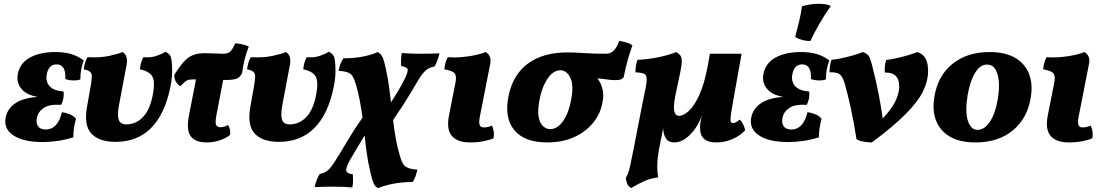

<svg xmlns="http://www.w3.org/2000/svg" viewBox="-20 -741 5819 1011"><path d="M205 7Q101 7 48.5 -29.5Q-4 -66 11 -128Q22 -172 62.5 -198.5Q103 -225 178 -231Q118 -241 91 -275.5Q64 -310 75 -357Q88 -412 140.5 -439.5Q193 -467 272 -467Q317 -467 352.5 -457Q388 -447 421 -423Q403 -376 403 -323Q389 -317 365.5 -317.5Q342 -318 324 -325Q328 -402 278 -402Q236 -402 226 -349Q219 -312 241 -287.5Q263 -263 315 -259Q317 -241 313.5 -222Q310 -203 302 -189Q240 -193 210 -172.5Q180 -152 174 -119Q169 -92 181 -75.5Q193 -59 221 -59Q284 -59 306 -150Q326 -148 348 -139Q370 -130 380 -115Q374 -95 370 -69Q366 -43 366 -18Q325 -5 284 1Q243 7 205 7Z M588 6Q501 6 460.5 -38.5Q420 -83 439 -183L458 -290Q463 -321 463.5 -337.5Q464 -354 454.5 -362.5Q445 -371 421 -376Q423 -392 427.5 -409Q432 -426 441 -440Q505 -436 554 -446.5Q603 -457 625 -467Q655 -450 647 -402L608 -195Q599 -149 602 -125.5Q605 -102 616.5 -94Q628 -86 645 -86Q697 -86 734.5 -126.5Q772 -167 786 -250Q797 -310 782.5 -337.5Q768 -365 717 -376Q718 -392 722.5 -409Q727 -426 735 -440Q774 -436 806 -447.5Q838 -459 851 -469Q865 -462 873.5 -451.5Q882 -441 884 -417Q887 -396 886.5 -361Q886 -326 877 -282Q848 -140 775.5 -67Q703 6 588 6Z M1068 9Q1009 9 984.5 -23.5Q960 -56 975 -133L1012 -323Q1007 -323 1004 -323Q985 -323 974.5 -321Q964 -319 954.5 -311Q945 -303 930 -287Q913 -297 905 -313Q897 -329 898 -347Q926 -392 949 -417Q972 -442 998 -451.5Q1024 -461 1060 -461Q1083 -461 1108.5 -459.5Q1134 -458 1152 -458Q1180 -458 1191.5 -468.5Q1203 -479 1219 -513Q1237 -512 1258 -507Q1279 -502 1290 -496Q1263 -427 1255 -356Q1243 -333 1226 -326.5Q1209 -320 1167 -320Q1161 -320 1155 -320L1122 -147Q1112 -100 1117 -85.5Q1122 -71 1141 -71Q1160 -71 1181 -83Q1194 -63 1192 -31Q1170 -13 1137 -2Q1104 9 1068 9Z M1448 6Q1361 6 1320.5 -38.5Q1280 -83 1299 -183L1318 -290Q1323 -321 1323.5 -337.5Q1324 -354 1314.5 -362.5Q1305 -371 1281 -376Q1283 -392 1287.5 -409Q1292 -426 1301 -440Q1365 -436 1414 -446.5Q1463 -457 1485 -467Q1515 -450 1507 -402L1468 -195Q1459 -149 1462 -125.5Q1465 -102 1476.5 -94Q1488 -86 1505 -86Q1557 -86 1594.5 -126.5Q1632 -167 1646 -250Q1657 -310 1642.5 -337.5Q1628 -365 1577 -376Q1578 -392 1582.5 -409Q1587 -426 1595 -440Q1634 -436 1666 -447.5Q1698 -459 1711 -469Q1725 -462 1733.5 -451.5Q1742 -441 1744 -417Q1747 -396 1746.5 -361Q1746 -326 1737 -282Q1708 -140 1635.5 -67Q1563 6 1448 6Z M1835 246Q1816 244 1791 243Q1766 242 1737 242Q1709 242 1683.5 242.5Q1658 243 1637 244Q1641 226 1648 206.5Q1655 187 1664 175Q1692 169 1708.5 154Q1725 139 1746 105Q1780 51 1812 -3.5Q1844 -58 1889 -122Q1883 -165 1875 -208.5Q1867 -252 1854 -297Q1846 -322 1838 -337Q1830 -352 1813 -359Q1796 -366 1763 -368Q1766 -385 1772 -402.5Q1778 -420 1789 -434Q1851 -434 1898 -444.5Q1945 -455 1969 -467Q1985 -459 1994 -440.5Q2003 -422 2012 -377Q2022 -332 2028 -288.5Q2034 -245 2039 -202Q2061 -236 2077 -263Q2093 -290 2107 -318Q2128 -358 2127 -373Q2126 -388 2093 -393Q2091 -406 2091.5 -425Q2092 -444 2096 -462Q2115 -460 2140 -459Q2165 -458 2194 -458Q2222 -458 2248 -458.5Q2274 -459 2294 -460Q2290 -442 2283 -422.5Q2276 -403 2268 -391Q2240 -386 2222 -370.5Q2204 -355 2183 -320Q2159 -279 2139.5 -247Q2120 -215 2099 -182.5Q2078 -150 2050 -109Q2055 -62 2063.5 -14.5Q2072 33 2086 81Q2093 106 2101.5 120.5Q2110 135 2127.5 142.5Q2145 150 2178 152Q2174 169 2168.5 186Q2163 203 2153 217Q2090 218 2043 228Q1996 238 1971 250Q1956 243 1947.5 224.5Q1939 206 1929 160Q1918 114 1911.5 67Q1905 20 1900 -28Q1885 -3 1863 33.5Q1841 70 1822 103Q1800 144 1803.5 158.5Q1807 173 1838 177Q1839 190 1839 209Q1839 228 1835 246Z M2455 9Q2389 9 2359.5 -25Q2330 -59 2344 -132L2378 -304Q2385 -339 2375 -353.5Q2365 -368 2320 -376Q2321 -392 2325.5 -409Q2330 -426 2338 -440Q2379 -437 2419 -441Q2459 -445 2490.5 -452.5Q2522 -460 2537 -467Q2552 -459 2559 -443Q2566 -427 2561 -403L2506 -123Q2501 -94 2506 -82Q2511 -70 2528 -70Q2551 -70 2570 -80Q2585 -52 2579 -13Q2560 -4 2526.5 2.5Q2493 9 2455 9Z M2861 9Q2741 9 2687.5 -56.5Q2634 -122 2658 -237Q2682 -350 2761.5 -407.5Q2841 -465 2967 -465Q3004 -465 3055.5 -461.5Q3107 -458 3172 -458Q3198 -458 3215 -478Q3232 -498 3240 -526Q3257 -523 3277 -517.5Q3297 -512 3310 -502Q3282 -426 3264 -334Q3256 -324 3244.5 -321.5Q3233 -319 3221 -319Q3198 -319 3177 -322.5Q3156 -326 3126 -328Q3144 -305 3152.5 -272.5Q3161 -240 3151 -195Q3140 -139 3101.5 -92.5Q3063 -46 3002 -18.5Q2941 9 2861 9ZM2877 -61Q2915 -61 2945 -103.5Q2975 -146 2988 -218Q3002 -295 2982.5 -333Q2963 -371 2931 -371Q2892 -371 2862 -325Q2832 -279 2820 -211Q2810 -157 2816.5 -124Q2823 -91 2840 -76Q2857 -61 2877 -61Z M3304 249Q3289 241 3283 227.5Q3277 214 3275 196Q3282 185 3287 172Q3292 159 3298 132.5Q3304 106 3314 55L3368 -222Q3383 -287 3385 -315.5Q3387 -344 3373.5 -351.5Q3360 -359 3326 -360Q3326 -376 3328.5 -394Q3331 -412 3337 -426Q3389 -428 3444 -439Q3499 -450 3541 -467Q3556 -458 3563 -448Q3570 -438 3570 -419Q3570 -400 3563 -365Q3556 -330 3543 -270Q3525 -191 3529.5 -161Q3534 -131 3556 -131Q3578 -131 3606.5 -156.5Q3635 -182 3661.5 -239Q3688 -296 3706 -390L3718 -458H3885L3840 -206Q3831 -156 3828 -132Q3825 -108 3828 -100.5Q3831 -93 3839 -93Q3846 -93 3853.5 -96.5Q3861 -100 3875 -111Q3885 -103 3893.5 -86Q3902 -69 3903 -54Q3873 -23 3833 -7Q3793 9 3754 9Q3711 9 3691 -7Q3671 -23 3667.5 -49.5Q3664 -76 3670 -107Q3671 -114 3675 -128Q3679 -142 3685 -155H3684Q3659 -78 3616.5 -34.5Q3574 9 3531 9Q3501 9 3487 -11.5Q3473 -32 3472 -66L3450 46Q3442 89 3441 125.5Q3440 162 3446 193Q3406 198 3373 212.5Q3340 227 3304 249Z M4131 7Q4027 7 3974.5 -29.5Q3922 -66 3937 -128Q3948 -172 3988.5 -198.5Q4029 -225 4104 -231Q4044 -241 4017 -275.5Q3990 -310 4001 -357Q4014 -412 4066.5 -439.5Q4119 -467 4198 -467Q4243 -467 4278.5 -457Q4314 -447 4347 -423Q4329 -376 4329 -323Q4315 -317 4291.5 -317.5Q4268 -318 4250 -325Q4254 -402 4204 -402Q4162 -402 4152 -349Q4145 -312 4167 -287.5Q4189 -263 4241 -259Q4243 -241 4239.5 -222Q4236 -203 4228 -189Q4166 -193 4136 -172.5Q4106 -152 4100 -119Q4095 -92 4107 -75.5Q4119 -59 4147 -59Q4210 -59 4232 -150Q4252 -148 4274 -139Q4296 -130 4306 -115Q4300 -95 4296 -69Q4292 -43 4292 -18Q4251 -5 4210 1Q4169 7 4131 7ZM4247 -525Q4202 -525 4167 -546Q4179 -591 4188.5 -631Q4198 -671 4203 -708Q4248 -721 4291 -721Q4330 -721 4355 -710Q4323 -665 4295 -616.5Q4267 -568 4247 -525Z M4811 -467Q4839 -458 4853 -434Q4867 -410 4867 -366Q4867 -315 4840.5 -260.5Q4814 -206 4749 -140.5Q4684 -75 4571 9Q4551 9 4527.5 5Q4504 1 4490 -8Q4476 -99 4459.5 -174Q4443 -249 4428 -301Q4418 -336 4402.5 -349Q4387 -362 4348 -360Q4348 -377 4350.5 -394.5Q4353 -412 4358 -426Q4382 -428 4414 -435Q4446 -442 4475.5 -450.5Q4505 -459 4523 -467Q4545 -460 4554 -446.5Q4563 -433 4572 -397Q4591 -325 4605 -254Q4619 -183 4628 -117Q4676 -168 4695.5 -209.5Q4715 -251 4715 -286Q4715 -361 4639 -359Q4637 -396 4646 -425Q4671 -428 4702.5 -435Q4734 -442 4764 -451Q4794 -460 4811 -467Z M5117 9Q5034 9 4982 -21.5Q4930 -52 4909 -106Q4888 -160 4900 -230Q4917 -341 4994.5 -404Q5072 -467 5191 -467Q5311 -467 5368 -402Q5425 -337 5408 -230Q5391 -119 5314 -55Q5237 9 5117 9ZM5128 -57Q5163 -57 5192.5 -100.5Q5222 -144 5235 -225Q5247 -303 5232 -352Q5217 -401 5178 -401Q5140 -401 5113.5 -356Q5087 -311 5075 -239Q5061 -153 5076.5 -105Q5092 -57 5128 -57Z M5608 9Q5542 9 5512.5 -25Q5483 -59 5497 -132L5531 -304Q5538 -339 5528 -353.5Q5518 -368 5473 -376Q5474 -392 5478.5 -409Q5483 -426 5491 -440Q5532 -437 5572 -441Q5612 -445 5643.5 -452.5Q5675 -460 5690 -467Q5705 -459 5712 -443Q5719 -427 5714 -403L5659 -123Q5654 -94 5659 -82Q5664 -70 5681 -70Q5704 -70 5723 -80Q5738 -52 5732 -13Q5713 -4 5679.5 2.5Q5646 9 5608 9Z"/></svg>

Font: Vollkorn ExtraBold
Style: Italic
Weight: 800
Italic angle: -11°
Designer: Friedrich Althausen
Foundry: Friedrich Althausen
Version: Version 5.000; ttfautohint (v1.8.3)